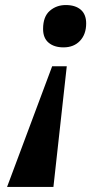

<svg xmlns="http://www.w3.org/2000/svg" viewBox="-20 -563 426 762"><path d="M151 -448Q151 -497 177.5 -520Q204 -543 241 -543Q279 -543 300.5 -524.5Q322 -506 322 -470Q322 -427 297.5 -401Q273 -375 232 -375Q195 -375 173 -393.5Q151 -412 151 -448ZM187 -300H245L192 179H8Z"/></svg>

Font: Noto Serif NarrowExtraBold
Style: Italic
Weight: 800
Width: 4
Italic angle: -12°
Designer: Monotype Design Team
Foundry: Monotype Imaging Inc.
Version: Version 1.001